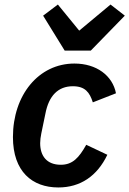

<svg xmlns="http://www.w3.org/2000/svg" viewBox="-20 -814 570 846"><path d="M380 -591 530 -745 467 -794 329 -679 235 -794 170 -745 265 -591ZM237 12C334 12 408 -38 453 -132L360 -176C328 -119 300 -88 248 -88C186 -88 157 -127 157 -183C157 -196 159 -212 162 -226L180 -313C195 -392 236 -434 301 -434C355 -434 375 -407 389 -363L491 -403C476 -481 405 -534 308 -534C150 -534 37 -395 37 -210C37 -58 122 12 237 12Z"/></svg>

Font: Braiins Sans SemiBold
Style: Italic
Weight: 600
Italic angle: -11.31°
Designer: Mike Abbink, Paul van der Laan, Pieter van Rosmalen, Jiri Chlebus, Lubos Buracinsky
Foundry: Bold Monday, Sudetype
Version: Version 1.000;hotconv 1.0.109;makeotfexe 2.5.65596